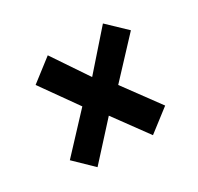

<svg xmlns="http://www.w3.org/2000/svg" viewBox="-93 -607 618 599"><g transform="rotate(-30 215.5 -307.0)"><path d="M339.8 -497.1 404.8 -435.1 285.2 -307.1 379.9 -178.2 300.8 -117.2 211.9 -238.8 101.1 -117.2 37.1 -179.2 154.8 -305.2 62 -436 141.1 -497.1 227.1 -369.1Z"/></g></svg>

Font: Fira Sans Compressed Medium
Style: Italic
Weight: 500
Width: 3
Italic angle: -8°
Designer: Carrois Corporate & Edenspiekermann AG
Foundry: Carrois Corporate GbR & Edenspiekermann AG
Version: Version 4.203;PS 004.203;hotconv 1.0.88;makeotf.lib2.5.64775